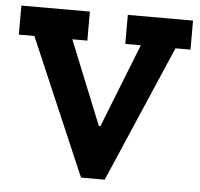

<svg xmlns="http://www.w3.org/2000/svg" viewBox="-49 -700 782 751"><g transform="rotate(5 342.5 -325.0)"><path d="M679 -536V-650H423V-536H484L354 -207H348L215 -536H274V-650H5V-536H66L296 0H389L620 -536Z"/></g></svg>

Font: Zilla Slab Bold
Style: Regular
Weight: 700
Designer: Typotheque.com
Foundry: Typotheque type foundry
Version: Version 1.3; 2018